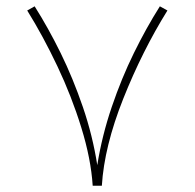

<svg xmlns="http://www.w3.org/2000/svg" viewBox="-20 -582 612 604"><path d="M300.4 2.2H271.6Q266.2 -82.3 235.8 -180.5Q205.5 -278.8 160.5 -373.7Q115.6 -468.5 65.6 -549L89 -562.1Q132.2 -493.7 170.9 -415Q209.5 -336.3 240.6 -245.7Q271.6 -155.1 286 -62.5Q300.8 -155.1 331.6 -245.7Q362.4 -336.3 401.1 -415Q439.7 -493.7 482.9 -562.1L506.7 -549Q427.6 -421.8 367.8 -271.6Q308 -121.4 300.4 2.2Z"/></svg>

Font: Arad-VF Thin Dots1
Style: Regular
Weight: 100
Designer: Mohammad Darvishi
Version: Version 1.000;August 30, 2024;FontCreator 15.0.0.2992 64-bit